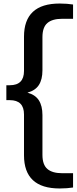

<svg xmlns="http://www.w3.org/2000/svg" viewBox="-20 -838 434 1088"><path d="M318 230Q116 230 116 42V-189.5Q116 -270.5 35.5 -270.5H16V-355H35.5Q116 -355 116 -436V-630Q116 -818 318 -818Q339.5 -818 359 -816.5Q378.5 -815 394 -812.5V-731.5H332Q276.5 -731.5 248.5 -707.5Q220.5 -683.5 220.5 -627.5V-439.5Q220.5 -387.5 200.2 -356.2Q180 -325 135.5 -313Q180 -301 200.2 -269.5Q220.5 -238 220.5 -186V39.5Q220.5 95.5 248.5 119.5Q276.5 143.5 332 143.5H394V224.5Q378.5 227 359 228.5Q339.5 230 318 230Z"/></svg>

Font: Encode Sans Semi Expanded Medium
Style: Regular
Weight: 500
Width: 6
Designer: Multiple Designers
Foundry: Impallari Type
Version: Version 3.000; ttfautohint (v1.8.3) -l 8 -r 50 -G 200 -x 14 